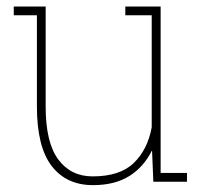

<svg xmlns="http://www.w3.org/2000/svg" viewBox="-20 -548 627 579"><path d="M260.3 10.3Q180.2 10.3 135.7 -47.6Q91.3 -105.5 91.3 -227.1V-502H21.5V-528.3H91.3H117.7V-226.1Q117.7 -118.7 155.5 -67.4Q193.4 -16.1 259.3 -16.1Q341.8 -16.1 383.5 -56.6Q425.3 -97.2 437.5 -164.1V-502H357.9V-528.3H437.5H464.4V-26.4H543.9V0H442.4L438.5 -94.7Q413.6 -44.4 369.9 -17.1Q326.2 10.3 260.3 10.3Z"/></svg>

Font: Roboto Slab LO Thin
Style: Regular
Weight: 250
Designer: Google
Version: Version 2.00;September 28, 2018;FontCreator 11.5.0.2427 64-b